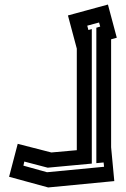

<svg xmlns="http://www.w3.org/2000/svg" viewBox="-20 -694 554 845"><path d="M20 84 58 -61 206 -23 318 -33V-480L279 -626L455 -674L494 -528L469 -521V-46L483 103L192 131ZM83 35 187 64 438 40 436 21 404 24V-572L421 -577L416 -595L364 -581L369 -562L384 -566V26L190 44L87 17Z"/></svg>

Font: Blaka Hollow
Style: Regular
Weight: 400
Designer: Mohamed Gaber
Foundry: Kief Type Foundry
Version: Version 1.003; ttfautohint (v1.8.4.7-5d5b)